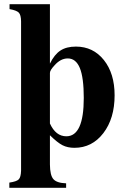

<svg xmlns="http://www.w3.org/2000/svg" viewBox="-20 -682 596 903"><path d="M291 180.2V201.2H23.9V176.8Q58.1 171.9 68.1 161.6Q78.1 151.4 79.1 121.1V-582Q78.6 -611.8 68.4 -622.6Q58.1 -633.3 24.9 -639.2V-662.1H214.8V-382.8Q235.8 -425.8 264.2 -444.3Q292.5 -462.9 336.9 -462.9Q418 -462.9 468.5 -399.7Q519 -336.4 519 -233.9Q519 -125 466.1 -55.9Q413.1 13.2 330.1 13.2Q297.9 13.2 273.9 1Q250 -11.2 214.8 -45.9V91.8Q215.3 142.6 231.2 160.6Q247.1 178.7 291 180.2ZM214.8 -338.9V-101.1Q242.2 -41 292 -41Q374 -41 374 -221.2Q374 -316.9 355.5 -362.1Q336.9 -407.2 298.8 -407.2Q264.6 -407.2 235.8 -374Q214.8 -351.6 214.8 -338.9Z"/></svg>

Font: Accordance
Style: Bold
Weight: 700
Version: Version 1.2 (build January 31, 2020) Miklal Software Solutio